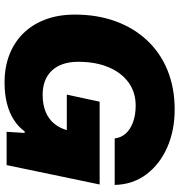

<svg xmlns="http://www.w3.org/2000/svg" viewBox="8 -785 786 842"><g transform="rotate(90 401.0 -364.0)"><path d="M341 9Q275 9 220.5 -12Q166 -33 126.5 -73Q87 -113 65.5 -170Q44 -227 44 -299Q44 -397 73 -477Q102 -557 156.5 -615.5Q211 -674 288 -705.5Q365 -737 460 -737Q552 -737 626 -704.5Q700 -672 744.5 -613Q789 -554 791 -474H587Q584 -502 565.5 -522.5Q547 -543 515.5 -554.5Q484 -566 443 -566Q385 -566 342 -535Q299 -504 275 -447.5Q251 -391 251 -314Q251 -276 261 -247Q271 -218 290 -198Q309 -178 335.5 -168Q362 -158 396 -158Q438 -158 470 -171Q502 -184 522.5 -209Q543 -234 552 -269L555 -281L571 -264H395L426 -408H789L704 0H558L563 -79H556Q537 -52 506 -32Q475 -12 434 -1.5Q393 9 341 9Z"/></g></svg>

Font: Mona Sans ExtraLight Black
Style: Italic
Weight: 900
Italic angle: -11.6951°
Version: Version 2.000